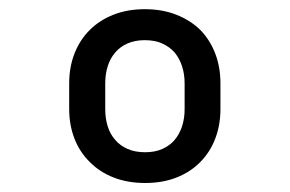

<svg xmlns="http://www.w3.org/2000/svg" viewBox="-20 -741 640 424"><path d="M132.8 -557.1V-500Q132.8 -464.8 144.5 -434.8Q156.2 -404.8 178.2 -383.3Q199.7 -361.3 230.7 -349.1Q261.7 -336.9 300.8 -336.9Q339.4 -336.9 370.1 -349.1Q400.9 -361.3 422.4 -383.3Q443.8 -404.8 455.3 -434.8Q466.8 -464.8 466.8 -500V-557.1Q466.8 -592.8 455.3 -622.8Q443.8 -652.8 422.4 -674.8Q400.4 -696.3 369.4 -708.5Q338.4 -720.7 299.8 -720.7Q261.2 -720.7 230.5 -708.5Q199.7 -696.3 178.2 -674.8Q156.2 -652.8 144.5 -622.8Q132.8 -592.8 132.8 -557.1ZM212.4 -500V-557.1Q212.4 -577.1 217.8 -594.5Q223.1 -611.8 234.4 -625Q245.1 -637.7 261.5 -645Q277.8 -652.3 299.8 -652.3Q321.8 -652.3 338.1 -645Q354.5 -637.7 365.7 -625Q376.5 -611.8 382.1 -594.5Q387.7 -577.1 387.7 -557.1V-500Q387.7 -479.5 382.1 -462.2Q376.5 -444.8 365.7 -432.1Q355 -419.4 338.6 -412.1Q322.3 -404.8 300.8 -404.8Q278.3 -404.8 261.7 -412.1Q245.1 -419.4 234.4 -432.1Q223.1 -444.8 217.8 -462.2Q212.4 -479.5 212.4 -500Z"/></svg>

Font: Roboto Mono
Style: Regular
Weight: 400
Monospace: yes
Designer: Google
Version: Version 3.000